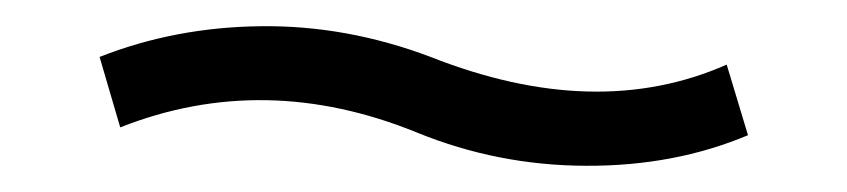

<svg xmlns="http://www.w3.org/2000/svg" viewBox="-20 -375 640 145"><path d="M55.2 -332Q112.3 -354.5 177 -355.2Q241.7 -356 305.2 -332Q430.2 -282.7 528.8 -326.2L544.9 -272.9Q489.3 -249.5 422.6 -249.8Q356 -250 294.9 -274.9Q179.7 -321.8 70.8 -278.8Z"/></svg>

Font: Kreadon Light
Style: Regular
Weight: 300
Designer: kohakuno
Foundry: StudioGnu
Version: Version 1.000;Glyphs 3.1.2 (3151)